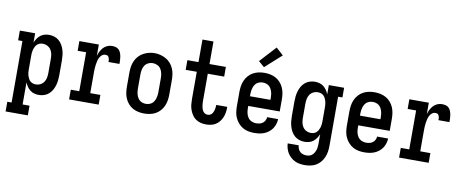

<svg xmlns="http://www.w3.org/2000/svg" viewBox="-79 -1143 4158 1719"><g transform="rotate(10 2000.0 -283.5)"><path d="M26 205V117H65V-442H26V-530H165V-446Q173 -466 185 -483.5Q197 -501 213.5 -514Q230 -527 250.5 -532.5Q271 -538 292 -538Q316 -538 339.5 -530.5Q363 -523 381.5 -507Q400 -491 412 -470Q424 -449 431 -425.5Q438 -402 440.5 -378Q443 -354 443 -330V-200Q443 -176 440.5 -152Q438 -128 431 -104.5Q424 -81 412 -60Q400 -39 381.5 -23Q363 -7 339.5 0.5Q316 8 292 8Q271 8 250.5 2.5Q230 -3 213.5 -16Q197 -29 185 -46.5Q173 -64 165 -84V117H228V205ZM251 -80Q272 -80 291.5 -90Q311 -100 323 -118Q335 -136 339 -157.5Q343 -179 343 -200V-330Q343 -351 339 -372.5Q335 -394 323 -412Q311 -430 291.5 -440Q272 -450 251 -450Q237 -450 223.5 -446Q210 -442 199.5 -432.5Q189 -423 182.5 -410.5Q176 -398 172 -385Q168 -372 166.5 -358Q165 -344 165 -330V-200Q165 -186 166.5 -172Q168 -158 172 -145Q176 -132 182.5 -119.5Q189 -107 199.5 -97.5Q210 -88 223.5 -84Q237 -80 251 -80Z M567 0V-88H644V-442H567V-530H744V-427Q750 -448 760 -468Q770 -488 785 -504Q800 -520 820.5 -529Q841 -538 863 -538Q880 -538 896.5 -534Q913 -530 925 -518Q937 -506 943 -490Q949 -474 952 -457.5Q955 -441 955.5 -424.5Q956 -408 956 -391H856Q856 -398 856 -404.5Q856 -411 854.5 -417.5Q853 -424 850.5 -430.5Q848 -437 843.5 -442Q839 -447 832 -448.5Q825 -450 818 -450Q801 -450 787.5 -439Q774 -428 766.5 -413Q759 -398 755 -381.5Q751 -365 748.5 -348Q746 -331 745 -314.5Q744 -298 744 -281V-88H836V0Z M1250 8Q1223 8 1196.5 2.5Q1170 -3 1146.5 -16Q1123 -29 1105 -49.5Q1087 -70 1076 -95Q1065 -120 1061 -146.5Q1057 -173 1057 -200V-330Q1057 -357 1061 -383.5Q1065 -410 1076 -435Q1087 -460 1105 -480.5Q1123 -501 1146.5 -514Q1170 -527 1196.5 -534Q1223 -541 1250 -541Q1277 -541 1303.5 -534Q1330 -527 1353.5 -514Q1377 -501 1395 -480.5Q1413 -460 1424 -435Q1435 -410 1439 -383.5Q1443 -357 1443 -330V-200Q1443 -173 1439 -146.5Q1435 -120 1424 -95Q1413 -70 1395 -49.5Q1377 -29 1353.5 -16Q1330 -3 1303.5 2.5Q1277 8 1250 8ZM1250 -80Q1264 -80 1278 -84Q1292 -88 1303.5 -96.5Q1315 -105 1322.5 -117.5Q1330 -130 1334.5 -143.5Q1339 -157 1341 -171.5Q1343 -186 1343 -200V-330Q1343 -352 1338.5 -373.5Q1334 -395 1322.5 -413Q1311 -431 1290.5 -440.5Q1270 -450 1249 -450Q1227 -450 1207.5 -440Q1188 -430 1176.5 -412Q1165 -394 1161 -372.5Q1157 -351 1157 -330V-200Q1157 -186 1159 -171.5Q1161 -157 1165.5 -143.5Q1170 -130 1177.5 -117.5Q1185 -105 1196.5 -96.5Q1208 -88 1222 -84Q1236 -80 1250 -80Z M1812 8Q1787 8 1763 2Q1739 -4 1719 -18Q1699 -32 1685.5 -52.5Q1672 -73 1663.5 -96.5Q1655 -120 1652.5 -144Q1650 -168 1650 -193V-442H1549V-530H1650V-735H1750V-530H1899V-442H1750V-193Q1750 -181 1751 -169Q1752 -157 1754 -145.5Q1756 -134 1760 -122.5Q1764 -111 1771 -101Q1778 -91 1789 -85.5Q1800 -80 1812 -80Q1822 -80 1832 -84Q1842 -88 1849 -96Q1856 -104 1860.5 -113.5Q1865 -123 1867.5 -133Q1870 -143 1871.5 -153.5Q1873 -164 1873 -175Q1873 -176 1873 -177.5Q1873 -179 1873 -180H1973Q1973 -177 1973 -174.5Q1973 -172 1973 -170Q1973 -147 1969 -124.5Q1965 -102 1956 -81.5Q1947 -61 1932.5 -43Q1918 -25 1898.5 -13Q1879 -1 1856.5 3.5Q1834 8 1812 8Z M2252 8Q2225 8 2198 3Q2171 -2 2147.5 -15.5Q2124 -29 2106 -49.5Q2088 -70 2076.5 -94.5Q2065 -119 2061 -146Q2057 -173 2057 -200V-330Q2057 -357 2061 -383.5Q2065 -410 2076 -435Q2087 -460 2105 -480.5Q2123 -501 2146.5 -514Q2170 -527 2196.5 -532.5Q2223 -538 2250 -538Q2277 -538 2303.5 -532.5Q2330 -527 2353.5 -514Q2377 -501 2395 -480.5Q2413 -460 2424 -435Q2435 -410 2439 -383.5Q2443 -357 2443 -330V-221H2157V-200Q2157 -178 2161.5 -156.5Q2166 -135 2178 -117Q2190 -99 2210 -89.5Q2230 -80 2252 -80Q2268 -80 2283.5 -83.5Q2299 -87 2312 -96.5Q2325 -106 2332.5 -120.5Q2340 -135 2341 -151H2441Q2440 -128 2433 -105.5Q2426 -83 2413 -64Q2400 -45 2381.5 -30.5Q2363 -16 2342 -7.5Q2321 1 2298 4.5Q2275 8 2252 8ZM2343 -309V-330Q2343 -344 2341 -358.5Q2339 -373 2334.5 -386.5Q2330 -400 2322.5 -412.5Q2315 -425 2303.5 -433.5Q2292 -442 2278 -446Q2264 -450 2250 -450Q2236 -450 2222 -446Q2208 -442 2196.5 -433.5Q2185 -425 2177.5 -412.5Q2170 -400 2165.5 -386.5Q2161 -373 2159 -358.5Q2157 -344 2157 -330V-309ZM2235 -587 2182 -633 2317 -780 2383 -720Z M2747 213Q2724 213 2701 209.5Q2678 206 2657 196Q2636 186 2618.5 170.5Q2601 155 2589 135.5Q2577 116 2570.5 93.5Q2564 71 2563 48H2663Q2664 64 2670 79Q2676 94 2688 105Q2700 116 2715.5 120.5Q2731 125 2747 125Q2761 125 2774.5 121Q2788 117 2798.5 107.5Q2809 98 2816 86Q2823 74 2827.5 60.5Q2832 47 2833.5 33Q2835 19 2835 5V-84Q2827 -64 2815 -46.5Q2803 -29 2786.5 -16Q2770 -3 2749.5 2.5Q2729 8 2708 8Q2684 8 2660.5 0.5Q2637 -7 2618.5 -23Q2600 -39 2588 -60Q2576 -81 2569 -104.5Q2562 -128 2559.5 -152Q2557 -176 2557 -200V-330Q2557 -354 2559.5 -378Q2562 -402 2569 -425.5Q2576 -449 2588 -470Q2600 -491 2618.5 -507Q2637 -523 2660.5 -530.5Q2684 -538 2708 -538Q2729 -538 2749.5 -532.5Q2770 -527 2786.5 -514Q2803 -501 2815 -483.5Q2827 -466 2835 -446V-530H2974V-442H2935V5Q2935 32 2931 58Q2927 84 2916.5 108.5Q2906 133 2889 154Q2872 175 2849 188.5Q2826 202 2799.5 207.5Q2773 213 2747 213ZM2749 -80Q2763 -80 2776.5 -84Q2790 -88 2800.5 -97.5Q2811 -107 2817.5 -119.5Q2824 -132 2828 -145Q2832 -158 2833.5 -172Q2835 -186 2835 -200V-330Q2835 -344 2833.5 -358Q2832 -372 2828 -385Q2824 -398 2817.5 -410.5Q2811 -423 2800.5 -432.5Q2790 -442 2776.5 -446Q2763 -450 2749 -450Q2728 -450 2708.5 -440Q2689 -430 2677 -412Q2665 -394 2661 -372.5Q2657 -351 2657 -330V-200Q2657 -179 2661 -157.5Q2665 -136 2677 -118Q2689 -100 2708.5 -90Q2728 -80 2749 -80Z M3252 8Q3225 8 3198 3Q3171 -2 3147.5 -15.5Q3124 -29 3106 -49.5Q3088 -70 3076.5 -94.5Q3065 -119 3061 -146Q3057 -173 3057 -200V-330Q3057 -357 3061 -383.5Q3065 -410 3076 -435Q3087 -460 3105 -480.5Q3123 -501 3146.5 -514Q3170 -527 3196.5 -532.5Q3223 -538 3250 -538Q3277 -538 3303.5 -532.5Q3330 -527 3353.5 -514Q3377 -501 3395 -480.5Q3413 -460 3424 -435Q3435 -410 3439 -383.5Q3443 -357 3443 -330V-221H3157V-200Q3157 -178 3161.5 -156.5Q3166 -135 3178 -117Q3190 -99 3210 -89.5Q3230 -80 3252 -80Q3268 -80 3283.5 -83.5Q3299 -87 3312 -96.5Q3325 -106 3332.5 -120.5Q3340 -135 3341 -151H3441Q3440 -128 3433 -105.5Q3426 -83 3413 -64Q3400 -45 3381.5 -30.5Q3363 -16 3342 -7.5Q3321 1 3298 4.5Q3275 8 3252 8ZM3343 -309V-330Q3343 -344 3341 -358.5Q3339 -373 3334.5 -386.5Q3330 -400 3322.5 -412.5Q3315 -425 3303.5 -433.5Q3292 -442 3278 -446Q3264 -450 3250 -450Q3236 -450 3222 -446Q3208 -442 3196.5 -433.5Q3185 -425 3177.5 -412.5Q3170 -400 3165.5 -386.5Q3161 -373 3159 -358.5Q3157 -344 3157 -330V-309Z M3567 0V-88H3644V-442H3567V-530H3744V-427Q3750 -448 3760 -468Q3770 -488 3785 -504Q3800 -520 3820.5 -529Q3841 -538 3863 -538Q3880 -538 3896.5 -534Q3913 -530 3925 -518Q3937 -506 3943 -490Q3949 -474 3952 -457.5Q3955 -441 3955.5 -424.5Q3956 -408 3956 -391H3856Q3856 -398 3856 -404.5Q3856 -411 3854.5 -417.5Q3853 -424 3850.5 -430.5Q3848 -437 3843.5 -442Q3839 -447 3832 -448.5Q3825 -450 3818 -450Q3801 -450 3787.5 -439Q3774 -428 3766.5 -413Q3759 -398 3755 -381.5Q3751 -365 3748.5 -348Q3746 -331 3745 -314.5Q3744 -298 3744 -281V-88H3836V0Z"/></g></svg>

Font: Iosevka Slab Semibold
Style: Regular
Weight: 600
Monospace: yes
Designer: Belleve Invis
Foundry: Belleve Invis
Version: Version 11.1.1; ttfautohint (v1.8.3)